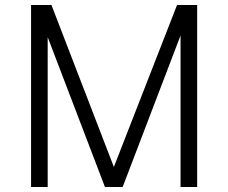

<svg xmlns="http://www.w3.org/2000/svg" viewBox="-20 -743 907 763"><path d="M103.5 0V-723H184.5L432.5 -79.5L683.5 -723H763.5V0H697.5V-602L467.5 0H397L169.5 -595.5V0Z"/></svg>

Font: Public Sans Thin ExtraLight
Style: Regular
Weight: 250
Version: Version 1.007